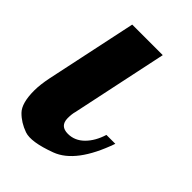

<svg xmlns="http://www.w3.org/2000/svg" viewBox="-169 -566 640 640"><g transform="rotate(45 150.5 -246.0)"><path d="M136.2 -127Q136.7 -90.8 173.8 -90.8Q206.1 -90.8 230.5 -115.2Q254.9 -139.6 267.1 -179.2H309.1Q260.7 -41.5 183.1 -12.7Q105.5 16.1 71.5 4.2Q37.6 -7.8 14.9 -31Q-7.8 -54.2 -7.8 -113.8Q-7.8 -141.1 0 -179.2L67.9 -500H211.9L140.1 -160.2Q136.2 -147 136.2 -127Z"/></g></svg>

Font: Lobster-Regular
Style: Regular
Weight: 400
Designer: Pablo Impallari
Foundry: Pablo Impallari
Version: Version 1.007; ttfautohint (v1.1) -l 8 -r 50 -G 50 -x 14 -D 